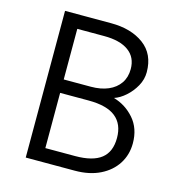

<svg xmlns="http://www.w3.org/2000/svg" viewBox="-105 -793 827 885"><g transform="rotate(15 309.0 -350.0)"><path d="M97 0V-700H316.5Q413 -700 473.5 -655.2Q534 -610.5 534 -524Q534 -489.5 516.5 -458Q499 -426.5 472.5 -403Q446 -379.5 418.5 -370.5Q476.5 -354 516.8 -307.8Q557 -261.5 557 -191Q557 -136.5 529.5 -93.2Q502 -50 451.2 -25Q400.5 0 331 0ZM173 -65.5H315Q399 -65.5 439.5 -97.5Q480 -129.5 480 -196Q480 -261.5 438.2 -295.2Q396.5 -329 308.5 -329H173ZM173 -393H302.5Q350 -393 385 -408Q420 -423 439.5 -451.2Q459 -479.5 459 -519Q459 -575 418 -604.8Q377 -634.5 301.5 -634.5H173Z"/></g></svg>

Font: Geologica Cursive ExtraLight
Style: Regular
Weight: 250
Designer: Sindre Bremnes, Frode Helland
Foundry: Monokrom Skriftforlag AS
Version: Version 1.010;gftools[0.9.28]